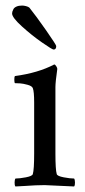

<svg xmlns="http://www.w3.org/2000/svg" viewBox="-20 -674 310 697"><path d="M34.2 -372.1Q32.2 -374 32 -384Q31.7 -394 34.2 -397.9Q118.2 -409.2 176.8 -439.9Q180.2 -439.9 184.1 -433.8Q188 -427.7 188 -423.8Q181.2 -376 181.2 -357.9V-116.2Q181.2 -58.1 186 -42Q188 -34.7 211.2 -30.3Q234.4 -25.9 249 -25.9Q252 -22 252.2 -11.5Q252.4 -1 249 2.9Q146.5 -2 142.1 -2Q124.5 -2 108.4 -1.2Q92.3 -0.5 71.3 1Q50.3 2.4 36.1 2.9Q32.7 -1 33 -11.5Q33.2 -22 36.1 -25.9Q50.8 -25.9 74 -30.3Q97.2 -34.7 99.1 -42Q104 -58.1 104 -116.2V-301.8Q104 -341.8 99.1 -354Q96.2 -361.8 80.1 -366.2Q64 -370.6 53.2 -371.3Q42.5 -372.1 34.2 -372.1ZM23.9 -625Q23.9 -628.4 24.9 -631.8Q25.9 -635.3 28.8 -640.9Q31.7 -646.5 39.8 -650.1Q47.9 -653.8 60.1 -653.8Q66.4 -653.8 73 -652.1Q79.6 -650.4 82.8 -648.7Q85.9 -647 86.9 -646Q110.8 -616.2 147.5 -563.7Q184.1 -511.2 184.1 -506.8Q184.1 -494.1 174.8 -494.1Q169.4 -494.1 132.6 -519.8Q95.7 -545.4 59.8 -577.9Q23.9 -610.4 23.9 -625Z"/></svg>

Font: Crimson
Style: Roman
Weight: 400
Version: Version 0.8